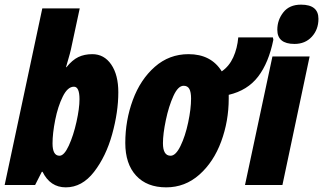

<svg xmlns="http://www.w3.org/2000/svg" viewBox="-33 -796 1390 826"><path d="M150 -57H147L118 0H-13L149 -760H310L275 -597Q271 -574 251 -507H253Q278 -538 304 -550.5Q330 -563 364 -563Q415 -563 445.5 -518.5Q476 -474 476 -399Q476 -314 449.5 -218.5Q423 -123 371.5 -56.5Q320 10 250 10Q183 10 150 -57ZM309 -369Q309 -423 285 -423Q258 -423 237 -380.5Q216 -338 204.5 -280Q193 -222 193 -179Q193 -126 223 -126Q243 -126 263 -169.5Q283 -213 296 -271.5Q309 -330 309 -369Z M506 -181Q506 -278 538.5 -366Q571 -454 633 -508.5Q695 -563 778 -563Q875 -563 921 -489Q953 -511 970.5 -549.5Q988 -588 992 -635H1141L1143 -625Q1123 -526 1077.5 -466.5Q1032 -407 951 -388V-372Q951 -275 918.5 -187Q886 -99 824.5 -44.5Q763 10 682 10Q599 10 552.5 -40.5Q506 -91 506 -181ZM789 -372Q789 -400 781.5 -413.5Q774 -427 757 -427Q733 -427 713 -383Q693 -339 680.5 -279.5Q668 -220 668 -180Q668 -126 701 -126Q723 -126 743.5 -168Q764 -210 776.5 -269Q789 -328 789 -372Z M1160 -668Q1160 -710 1186 -743Q1212 -776 1262 -776Q1337 -776 1337 -715Q1337 -669 1308.5 -638Q1280 -607 1234 -607Q1160 -607 1160 -668ZM1139 -553H1299L1182 0H1021Z"/></svg>

Font: Noto Sans UI CondBlack
Style: Italic
Weight: 900
Width: 3
Italic angle: -12°
Designer: Monotype Design Team
Foundry: Monotype Imaging Inc.
Version: Version 1.001